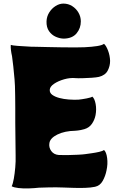

<svg xmlns="http://www.w3.org/2000/svg" viewBox="-20 -1040 673 1069"><path d="M430 -921Q430 -883 406.5 -854.5Q383 -826 336 -825Q314 -825 291 -835Q268 -845 253 -866.5Q238 -888 239 -921Q240 -948 254 -970.5Q268 -993 289.5 -1006.5Q311 -1020 333 -1020Q360 -1020 382 -1006Q404 -992 417 -969.5Q430 -947 430 -921ZM456 -182Q470 -184 491.5 -187Q513 -190 532.5 -194.5Q552 -199 559 -205Q572 -194 576.5 -160.5Q581 -127 573 -91Q567 -60 552 -33Q537 -6 509 0Q485 5 454 6Q423 7 391 6Q359 5 332.5 4Q306 3 292 3Q278 3 248.5 3.5Q219 4 197 5Q171 8 140 9Q109 10 83 7Q57 4 45 -3Q52 -17 57 -45.5Q62 -74 65 -108Q68 -142 67 -173L65 -356V-441Q65 -477 64.5 -501Q64 -525 64 -527Q64 -560 61 -598Q58 -636 54 -670.5Q50 -705 47 -727Q43 -744 41 -760.5Q39 -777 40 -790Q47 -787 78.5 -784.5Q110 -782 152 -780Q155 -780 181 -779.5Q207 -779 245.5 -778Q284 -777 325.5 -776.5Q367 -776 401 -776Q435 -776 451 -777Q492 -779 520.5 -783.5Q549 -788 559 -796Q571 -786 581.5 -758.5Q592 -731 593 -701Q593 -672 579.5 -646.5Q566 -621 531 -612Q518 -609 490.5 -607Q463 -605 437.5 -604.5Q412 -604 401 -605Q370 -608 337 -598.5Q304 -589 281 -573.5Q258 -558 257 -540Q256 -523 271 -512Q286 -501 310.5 -494.5Q335 -488 363 -486Q391 -484 416 -485Q436 -487 462 -492Q488 -497 494 -502Q507 -491 512.5 -461Q518 -431 512 -399Q507 -373 492 -351Q477 -329 450 -321Q429 -315 414 -313.5Q399 -312 399 -312Q340 -311 299.5 -291Q259 -271 255 -243Q251 -219 265.5 -199Q280 -179 308 -177Q327 -176 356.5 -176.5Q386 -177 414.5 -178.5Q443 -180 456 -182Z"/></svg>

Font: Potta One
Style: Regular
Weight: 400
Designer: 108,108go
Foundry: Font Zone 108
Version: Version 1.000